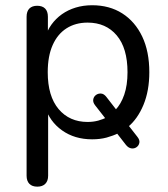

<svg xmlns="http://www.w3.org/2000/svg" viewBox="-20 -515 632 722"><path d="M120.3 186.9Q100.9 186.9 90.4 176.2Q80 165.5 80 145.7V-452Q80 -472.4 90.4 -482.9Q100.9 -493.3 119.8 -493.3Q139.2 -493.3 149.6 -482.9Q160.1 -472.4 160.1 -452V-357.1L149.1 -371.2Q157.1 -399.8 173.4 -422.4Q189.7 -445 212.7 -461.4Q235.7 -477.7 264.5 -486.5Q293.4 -495.3 326.5 -495.3Q391.6 -495.3 439.8 -464.6Q488 -433.8 514.8 -377.6Q541.5 -321.3 541.5 -243.4Q541.5 -173.9 519.5 -120.6Q497.4 -67.4 460.5 -37L460.4 -46.9L496.3 -0.9Q506.1 11.2 504.1 21.7Q502.2 32.2 493.7 38.3Q485.2 44.5 474.2 43Q463.2 41.5 453.9 30.3L417.1 -17L426 -14.5Q405.4 -4.4 380.9 2.3Q356.4 8.9 326.5 8.9Q260.7 8.9 213.4 -24.7Q166.1 -58.4 149.5 -113.8H161V145.7Q161 165.5 150.3 176.2Q139.7 186.9 120.3 186.9ZM309.5 -56.4Q330.5 -56.4 349.6 -61.5Q368.7 -66.7 381.8 -74.4L378.9 -66.3L337.7 -119Q328.9 -130.3 330.6 -140.8Q332.3 -151.3 340.6 -157.6Q348.9 -163.9 359.9 -163.2Q370.9 -162.5 380.2 -150.3L422.3 -96.1L413.4 -101Q434.9 -123.2 447.2 -158.9Q459.5 -194.6 459.5 -243.4Q459.5 -334 418.9 -382Q378.2 -430 309.5 -430Q264 -430 230.2 -408.5Q196.4 -387 178 -345.4Q159.5 -303.8 159.5 -243.4Q159.5 -153.3 200.4 -104.8Q241.3 -56.4 309.5 -56.4Z"/></svg>

Font: Nunito ExtraLight
Style: Regular
Weight: 200
Designer: Vernon Adams
Foundry: Vernon Adams
Version: Version 3.602